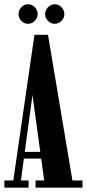

<svg xmlns="http://www.w3.org/2000/svg" viewBox="-21 -860 398 880"><path d="M-1 0V-33H40L137 -700.5H199L311 -33H357V0H142V-33H181.5L127 -430.5H128.5L75 -33H110V0ZM75.5 -133V-164H183.5V-133ZM230 -751Q212 -751 199 -764.2Q186 -777.5 186 -794.5Q186 -813.5 199 -827Q212 -840.5 230 -840.5Q247.5 -840.5 260.8 -827Q274 -813.5 274 -794.5Q274 -777.5 260.8 -764.2Q247.5 -751 230 -751ZM107 -751Q90 -751 77 -764.2Q64 -777.5 64 -794.5Q64 -813.5 77 -827Q90 -840.5 107 -840.5Q125.5 -840.5 138.5 -827Q151.5 -813.5 151.5 -794.5Q151.5 -777.5 138.5 -764.2Q125.5 -751 107 -751Z"/></svg>

Font: Imbue 24pt
Style: Bold
Weight: 700
Designer: Tyler Finck
Foundry: Etcetera Type Company
Version: Version 1.102